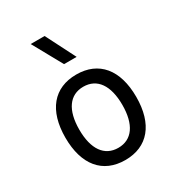

<svg xmlns="http://www.w3.org/2000/svg" viewBox="-189 -915 965 1045"><g transform="rotate(-30 293.0 -392.5)"><path d="M293 9.8C434.1 9.8 515.6 -87.9 515.6 -258.8C515.6 -429.7 434.1 -527.3 293 -527.3C151.9 -527.3 70.3 -429.7 70.3 -258.8C70.3 -87.9 151.9 9.8 293 9.8ZM293 -66.9C206.5 -66.9 157.7 -136.2 157.7 -258.8C157.7 -381.3 206.5 -450.7 293 -450.7C379.4 -450.7 428.2 -381.3 428.2 -258.8C428.2 -136.2 379.4 -66.9 293 -66.9ZM264.2 -609.4H343.3L249 -794.9H161.6Z"/></g></svg>

Font: Cascadia Mono PL SemiLight
Style: Regular
Weight: 350
Monospace: yes
Designer: Aaron Bell
Foundry: Saja Typeworks
Version: Version 2404.023